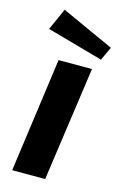

<svg xmlns="http://www.w3.org/2000/svg" viewBox="-117 -808 550 860"><g transform="rotate(15 158.0 -377.5)"><path d="M104 -530 31 0H184L259 -530ZM27 -654 287 -581 316 -644 72 -755Z"/></g></svg>

Font: Cheyenne Sans
Style: Bold Italic
Weight: 700
Italic angle: -8.13011°
Designer: The Public Sans project authors (U.S. Web Design System), Libre Franklin designed by Pablo Impallari and Rodrigo Fuenzal
Foundry: The Cheyenne Sans Project Authors
Version: Version 2.007